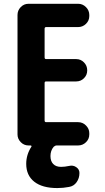

<svg xmlns="http://www.w3.org/2000/svg" viewBox="-20 -750 540 990"><path d="M382.8 -730.5Q406.2 -730.5 423.3 -713.4Q440.4 -696.3 440.4 -672.9V-667Q440.4 -643.6 423.3 -627Q406.2 -610.4 382.8 -610.4H217.8Q210 -610.4 210 -601.6V-454.1Q210 -445.3 217.8 -445.3H373Q396.5 -445.3 413.1 -428.2Q429.7 -411.1 429.7 -387.7V-386.7Q429.7 -363.3 413.1 -346.7Q396.5 -330.1 373 -330.1H217.8Q210 -330.1 210 -322.3V-128.9Q210 -120.1 217.8 -120.1H382.8Q406.2 -120.1 423.3 -103Q440.4 -85.9 440.4 -63.5V-56.6Q440.4 -33.2 423.3 -16.6Q406.2 0 382.8 0H272.5Q264.6 0 256.8 6.8Q240.2 26.4 240.2 54.7Q240.2 81.1 254.4 95.7Q268.6 110.4 294.9 110.4Q313.5 110.4 336.9 105.5Q356.4 100.6 373 111.8Q389.6 123 389.6 141.6V142.6Q389.6 168.9 375 189.5Q360.4 210 335.9 213.9Q305.7 219.7 275.4 219.7Q198.2 219.7 156.7 187Q115.2 154.3 115.2 94.7Q115.2 47.9 141.6 6.8Q143.6 4.9 142.1 2.4Q140.6 0 137.7 0H127Q103.5 0 86.9 -17.1Q70.3 -34.2 70.3 -56.6V-672.9Q70.3 -696.3 86.9 -713.4Q103.5 -730.5 127 -730.5Z"/></svg>

Font: Rounded Mgen+ 1m bold
Style: Bold
Weight: 700
Designer: [Source Han Sans]
Ryoko NISHIZUKA  (kana & ideographs); Paul D. Hunt (Latin, Greek & Cyrillic); Wenlong ZHANG  (bopomofo
Version: Version 1.059.20150602